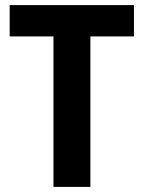

<svg xmlns="http://www.w3.org/2000/svg" viewBox="-20 -734 565 754"><path d="M335 0V-591H506V-714H18V-591H190V0Z"/></svg>

Font: Noto Sans Gurmukhi SemiCondensed
Style: Bold
Weight: 700
Width: 4
Designer: Jelle Bosma - Monotype Design Team
Foundry: Monotype Imaging Inc.
Version: Version 2.004